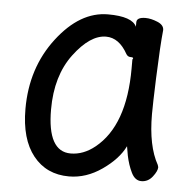

<svg xmlns="http://www.w3.org/2000/svg" viewBox="-43 -534 586 601"><g transform="rotate(5 250.0 -234.0)"><path d="M194 -48Q234 -48 270 -77Q361 -150 361 -330V-358Q363 -360 363 -362Q363 -365 354.5 -365Q346 -365 341 -373Q314 -422 273 -422Q223 -422 172 -354Q121 -286 121 -180Q121 -48 194 -48ZM195 24Q124 24 82.5 -28Q41 -80 41 -175Q41 -304 113 -398Q185 -492 273 -492Q349 -492 363 -461V-475Q363 -491 391 -491Q408 -491 428.5 -482.5Q449 -474 449 -458Q444 -411 440 -306Q437 -225 437 -193Q437 -93 469 -36L471 -29Q471 -17 457 1Q443 19 422 19Q402 19 390.5 -4.5Q379 -28 373 -57L368 -86Q348 -45 298.5 -10.5Q249 24 195 24Z"/></g></svg>

Font: \eiw{I[½ {O¿rH
Style: Bold
Weight: 700
Designer: LXGW / Fontworks Inc.
Foundry: LXGW / Fontworks Inc.
Version: Version 1.320;February 9, 2024